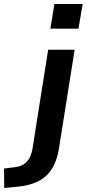

<svg xmlns="http://www.w3.org/2000/svg" viewBox="-129 -744 432 957"><path d="M122 -601 142 -724H283L262 -601ZM-108 193 -109 96 -61 90Q-21 87 2.5 64Q26 41 33 -3L111 -496H243L166 -11Q159 37 143 72.5Q127 108 101.5 132Q76 156 37 170Q-2 184 -57 188Z"/></svg>

Font: Nunito Sans 9pt
Style: Bold Italic
Weight: 700
Italic angle: -9°
Version: Version 3.101;gftools[0.9.27]